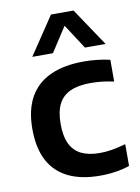

<svg xmlns="http://www.w3.org/2000/svg" viewBox="-90 -869 685 939"><g transform="rotate(-10 252.0 -399.0)"><path d="M331 10Q238 10 173.8 -21Q109.5 -52 76.2 -114.5Q43 -177 43 -272Q43 -366.5 78.2 -429.2Q113.5 -492 181.5 -523Q249.5 -554 347.5 -554Q382.5 -554 415.5 -550.2Q448.5 -546.5 477.5 -539.5V-431.5Q448 -438 420.2 -441.2Q392.5 -444.5 362.5 -444.5Q301.5 -444.5 261.8 -426.8Q222 -409 202.8 -371.2Q183.5 -333.5 183.5 -273Q183.5 -211.5 202 -173.2Q220.5 -135 257.2 -117.2Q294 -99.5 348 -99.5Q377.5 -99.5 407.8 -104.5Q438 -109.5 477.5 -120.5V-12.5Q446 -1.5 408.5 4.2Q371 10 331 10ZM104 -620 230 -808H342L468 -620H365.5L274 -761H298L206.5 -620Z"/></g></svg>

Font: Encode Sans SemiExpanded SemiBold
Style: Regular
Weight: 600
Width: 6
Designer: Multiple Designers
Foundry: Impallari Type
Version: Version 3.002